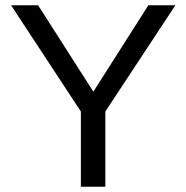

<svg xmlns="http://www.w3.org/2000/svg" viewBox="-20 -708 707 728"><path d="M379.4 -285.2V0H286.6V-285.2L22 -688H124.5L334 -360.4L542.5 -688H645Z"/></svg>

Font: Liberation Sans
Style: Regular
Weight: 400
Designer: Steve Matteson
Foundry: Ascender Corporation
Version: Version 2.00.1